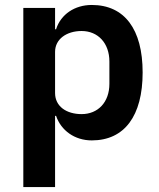

<svg xmlns="http://www.w3.org/2000/svg" viewBox="-20 -554 640 774"><path d="M74 200H202V-87H206C226 -28 281 12 350 12C482 12 555 -87 555 -262C555 -436 482 -534 350 -534C281 -534 225 -496 206 -436H202V-522H74ZM309 -94C248 -94 202 -125 202 -179V-345C202 -396 248 -429 309 -429C375 -429 421 -380 421 -306V-216C421 -142 375 -94 309 -94Z"/></svg>

Font: Braiins Sans SemiBold
Style: Regular
Weight: 600
Designer: Mike Abbink, Paul van der Laan, Pieter van Rosmalen, Jiri Chlebus, Lubos Buracinsky
Foundry: Bold Monday, Sudetype
Version: Version 1.000;hotconv 1.0.109;makeotfexe 2.5.65596